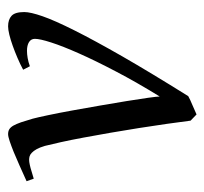

<svg xmlns="http://www.w3.org/2000/svg" viewBox="-36 -462 517 486"><g transform="rotate(-90 223.0 -218.5)"><path d="M436 -416Q436 -400.4 425.3 -369.6Q414.6 -338.9 389.6 -289.1Q364.7 -239.3 324 -168.2Q283.2 -97.2 223.1 -1Q218.8 1.5 212.9 4.2Q207 6.8 200.7 9.5Q194.3 12.2 188 15.1Q181.6 18.1 176.8 20L161.1 4.9Q157.7 -22.5 152.8 -56.4Q147.9 -90.3 142.3 -126.2Q136.7 -162.1 130.4 -198.2Q124 -234.4 118.2 -266.1Q112.3 -297.9 106.7 -323.2Q101.1 -348.6 97.2 -363.8Q93.3 -377 88.9 -384.8Q84.5 -392.6 79.8 -397Q75.2 -401.4 70.8 -402.6Q66.4 -403.8 62 -403.8Q57.1 -403.8 49.3 -402.1Q41.5 -400.4 33.7 -397.9Q24.9 -395.5 14.2 -392.1L7.8 -410.2Q28.3 -419.4 47.4 -428Q66.4 -436.5 82 -442.9Q97.7 -449.2 109.4 -453.1Q121.1 -457 127 -457Q134.3 -457 139.4 -453.9Q144.5 -450.7 148.7 -443.4Q152.8 -436 157 -424.1Q161.1 -412.1 166 -395Q169.4 -382.3 175 -355.5Q180.7 -328.6 186.8 -294.9Q192.9 -261.2 199.2 -224.9Q205.6 -188.5 210.7 -156.7Q215.8 -125 219 -102.3Q222.2 -79.6 222.2 -73.2Q258.3 -131.8 285.6 -184.1Q313 -236.3 331.3 -277.6Q349.6 -318.8 358.9 -347.7Q368.2 -376.5 368.2 -389.2Q368.2 -398.9 359.9 -404.1Q351.6 -409.2 337.9 -409.2Q329.6 -409.2 319.6 -407.5Q309.6 -405.8 298.8 -401.9L290 -418.9Q303.7 -426.3 319.6 -433.1Q335.4 -439.9 350.6 -445.3Q365.7 -450.7 378.7 -453.9Q391.6 -457 399.9 -457Q417 -457 426.5 -448.2Q436 -439.5 436 -416Z"/></g></svg>

Font: Gentium Plus Eur
Style: Italic
Weight: 400
Italic angle: -8°
Designer: J. Victor Gaultney, Annie Olsen, Iska Routamaa, Becca Hirsbrunner
Foundry: SIL International
Version: Version 5.000